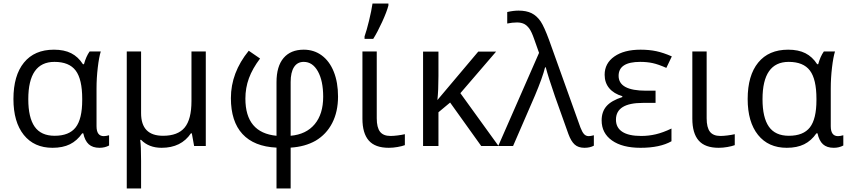

<svg xmlns="http://www.w3.org/2000/svg" viewBox="-20 -826 4804 1086"><path d="M445 -72H451Q460 -30 482 -10Q504 10 543 10Q573 10 597 -3V-61Q579 -56 567 -56Q526 -56 526 -112V-326Q526 -384 533 -443.5Q540 -503 550 -535H487Q467 -507 455 -463H449Q422 -505 382.5 -525Q343 -545 285 -545Q175 -545 115.5 -472Q56 -399 56 -266Q56 -136 114.5 -63Q173 10 277 10Q335 10 375.5 -10Q416 -30 445 -72ZM140 -265Q140 -476 288 -476Q371 -476 408 -427Q445 -378 445 -267V-260Q445 -153 408 -105.5Q371 -58 289 -58Q212 -58 176 -109.5Q140 -161 140 -265Z M697 -535V240H778V84Q778 -1 773 -35H778Q822 10 894 10Q1005 10 1060 -72H1065L1078 0H1144V-535H1063V-254Q1063 -151 1024.5 -104.5Q986 -58 902 -58Q778 -58 778 -186V-535Z M1624 9Q1705 4 1765 -30Q1826 -66 1859 -130Q1892 -194 1892 -280Q1892 -360 1868 -420Q1844 -480 1800 -512.5Q1756 -545 1698 -545Q1624 -545 1584 -498Q1544 -451 1544 -361V-58Q1368 -75 1368 -268Q1368 -329 1388 -383.5Q1408 -438 1451 -495L1387 -539Q1286 -415 1286 -271Q1286 -139 1351.5 -68Q1417 3 1544 9V240H1624ZM1624 -58V-362Q1624 -417 1643 -446.5Q1662 -476 1698 -476Q1748 -476 1778 -422.5Q1808 -369 1808 -279Q1808 -181 1760 -123.5Q1712 -66 1624 -58Z M2091 -606Q2115 -644 2141.5 -702Q2168 -760 2177 -795V-806H2087Q2081 -765 2067.5 -709.5Q2054 -654 2042 -620V-606ZM2030 -155Q2030 -72 2066 -31Q2102 10 2179 10Q2203 10 2228.5 5.5Q2254 1 2270 -5V-67Q2253 -63 2229.5 -60Q2206 -57 2189 -57Q2148 -57 2129.5 -81Q2111 -105 2111 -157V-535H2030Z M2460 -396V-534H2373V0H2460V-191L2526 -246L2702 0H2800L2584 -299L2786 -534H2685L2454 -260Q2460 -314 2460 -396Z M3006 -286Q3049 -388 3063 -445H3067Q3081 -391 3119 -281L3195 -68Q3210 -27 3230.5 -8.5Q3251 10 3286 10Q3317 10 3339 -2V-61Q3321 -56 3310 -56Q3294 -56 3283.5 -67.5Q3273 -79 3263 -105L3086 -599Q3058 -675 3038 -705Q3016 -737 2986.5 -751.5Q2957 -766 2913 -766Q2884 -766 2849 -758V-693Q2878 -699 2905 -699Q2928 -699 2946 -690Q2962 -681 2974.5 -663.5Q2987 -646 3001 -606L3029 -527L2798 0H2882Z M3479 -397Q3479 -476 3601 -476Q3640 -476 3672 -469Q3704 -462 3749 -442L3780 -507Q3732 -528 3692 -536.5Q3652 -545 3603 -545Q3510 -545 3455 -506.5Q3400 -468 3400 -403Q3400 -358 3426 -327Q3452 -296 3500 -282V-277Q3438 -257 3410.5 -225.5Q3383 -194 3383 -145Q3383 -73 3441.5 -31.5Q3500 10 3603 10Q3713 10 3778 -27V-99Q3730 -76 3689.5 -66.5Q3649 -57 3607 -57Q3536 -57 3500 -80.5Q3464 -104 3464 -149Q3464 -244 3616 -244H3688V-313H3634Q3479 -313 3479 -397Z M3896 -155Q3896 -72 3932 -31Q3968 10 4045 10Q4069 10 4094.5 5.5Q4120 1 4136 -5V-67Q4119 -63 4095.5 -60Q4072 -57 4055 -57Q4014 -57 3995.5 -81Q3977 -105 3977 -157V-535H3896Z M4598 -72H4604Q4613 -30 4635 -10Q4657 10 4696 10Q4726 10 4750 -3V-61Q4732 -56 4720 -56Q4679 -56 4679 -112V-326Q4679 -384 4686 -443.5Q4693 -503 4703 -535H4640Q4620 -507 4608 -463H4602Q4575 -505 4535.5 -525Q4496 -545 4438 -545Q4328 -545 4268.5 -472Q4209 -399 4209 -266Q4209 -136 4267.5 -63Q4326 10 4430 10Q4488 10 4528.5 -10Q4569 -30 4598 -72ZM4293 -265Q4293 -476 4441 -476Q4524 -476 4561 -427Q4598 -378 4598 -267V-260Q4598 -153 4561 -105.5Q4524 -58 4442 -58Q4365 -58 4329 -109.5Q4293 -161 4293 -265Z"/></svg>

Font: OpenSansMMV
Style: Regular
Weight: 400
Designer: Steve Matteson
Foundry: Ascender Corporation
Version: Version 4.000